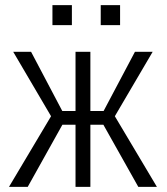

<svg xmlns="http://www.w3.org/2000/svg" viewBox="-20 -731 653 751"><path d="M333.5 -243.2V0H275.4V-243.2H224.1L88.4 0H15.1L179.7 -276.4L31.7 -528.3H101.6L223.6 -296.9H275.4V-528.3H333.5V-296.9H385.3L507.8 -528.3H577.1L429.2 -276.4L593.8 0H521L384.3 -243.2ZM261.2 -632.8H185.1V-710.9H261.2ZM449.7 -632.8H374V-710.9H449.7Z"/></svg>

Font: RobotoCondensed-Light
Style: Light
Weight: 300
Designer: Google
Version: Version 1.200311; 2013